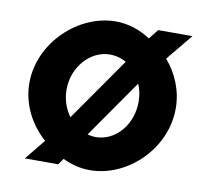

<svg xmlns="http://www.w3.org/2000/svg" viewBox="-63 -564 700 646"><g transform="rotate(10 287.0 -241.0)"><path d="M32 -241C32 -170 65 -105 118 -58L61 12H175L190 -9C219 5 250 13 283 13C411 13 532 -103 532 -241C532 -301 509 -357 471 -401L545 -491H428L402 -458C367 -481 326 -495 283 -495C156 -495 32 -379 32 -241ZM188 -151C170 -176 159 -207 159 -241C159 -318 216 -382 283 -382C303 -382 322 -377 339 -367ZM255 -104 393 -302C401 -284 405 -263 405 -241C405 -164 351 -100 283 -100C274 -100 263 -102 255 -104Z"/></g></svg>

Font: Bluebird
Style: Nrw
Weight: 400
Designer: Jasper
Foundry: Cannot Into Space Fonts
Version: Version 0.98